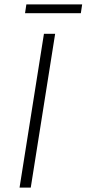

<svg xmlns="http://www.w3.org/2000/svg" viewBox="-20 -854 394 874"><path d="M94 -794H348L354 -834H100ZM69 0H120L231 -700H180Z"/></svg>

Font: Arthouse Owned Light
Style: Italic
Weight: 300
Italic angle: -10°
Designer: Jeremy Tribby
Foundry: Tribby Type
Version: Version 1.000;PS 001.000;hotconv 1.0.88;makeotf.lib2.5.64775